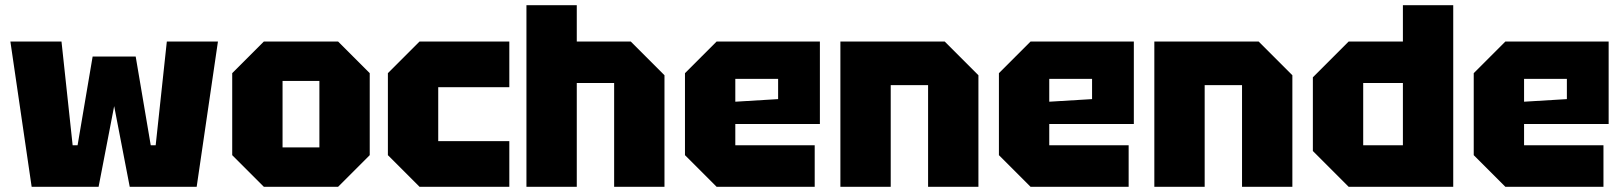

<svg xmlns="http://www.w3.org/2000/svg" viewBox="-20 -720 6255 740"><path d="M102 0 20 -560H217L260 -160H279L337 -502H503L561 -160H580L623 -560H820L738 0H480L420 -311L360 0Z M875 -122V-438L997 -560H1283L1405 -438V-122L1283 0H997ZM1069 -152H1211V-408H1069Z M1475 -122V-438L1597 -560H1943V-384H1669V-176H1943V0H1597Z M2009 0V-700H2203V-560H2411L2541 -430V0H2347V-400H2203V0Z M2620 -122V-438L2742 -560H3140V-242H2814V-160H3120V0H2742ZM2814 -328 2979 -338V-416H2814Z M3219 0V-560H3621L3751 -430V0H3557V-392H3413V0Z M3830 -122V-438L3952 -560H4350V-242H4024V-160H4330V0H3952ZM4024 -328 4189 -338V-416H4024Z M4429 0V-560H4831L4961 -430V0H4767V-392H4623V0Z M5581 -700V0H5178L5040 -138V-422L5178 -560H5387V-700ZM5234 -160H5387V-400H5234Z M5660 -122V-438L5782 -560H6180V-242H5854V-160H6160V0H5782ZM5854 -328 6019 -338V-416H5854Z"/></svg>

Font: Tektur ExtraBold
Style: Regular
Weight: 800
Designer: Adam Jagosz
Foundry: Adam Jagosz
Version: Version 1.005;gftools[0.9.30]